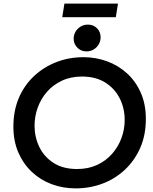

<svg xmlns="http://www.w3.org/2000/svg" viewBox="-20 -1029 848 1061"><path d="M398 12Q328 12 266 -11Q204 -34 156.5 -78.5Q109 -123 81.5 -186Q54 -249 54 -329Q54 -417 84 -487.5Q114 -558 168 -608.5Q222 -659 292 -686Q362 -713 441 -713Q509 -713 571 -690.5Q633 -668 681.5 -624Q730 -580 758 -516.5Q786 -453 786 -372Q786 -282 754.5 -211Q723 -140 669 -90Q615 -40 545.5 -14Q476 12 398 12ZM406 -95Q468 -95 516.5 -117.5Q565 -140 599 -178.5Q633 -217 651 -265.5Q669 -314 669 -366Q669 -431 641.5 -485.5Q614 -540 561.5 -573Q509 -606 433 -606Q371 -606 322 -583Q273 -560 239.5 -521.5Q206 -483 188.5 -434.5Q171 -386 171 -334Q171 -272 197 -217.5Q223 -163 275.5 -129Q328 -95 406 -95ZM458 -745Q427 -745 407 -766Q387 -787 387 -815Q387 -836 397.5 -854Q408 -872 426 -882.5Q444 -893 466 -893Q496 -893 516 -873Q536 -853 536 -823Q536 -802 525.5 -784Q515 -766 497.5 -755.5Q480 -745 458 -745ZM324 -934 336 -1009H632L620 -934Z"/></svg>

Font: MuseoModerno Medium
Style: Italic
Weight: 500
Italic angle: -9°
Designer: Pablo Cosgaya, Héctor Gatti, Marcela Romero, and the Authors of The MuseoModerno Project.
Foundry: Omnibus-Type Team
Version: Version 1.003